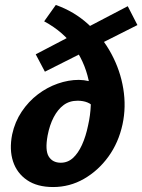

<svg xmlns="http://www.w3.org/2000/svg" viewBox="-20 -740 574 774"><path d="M194 14Q130 14 89 -14Q48 -42 32.5 -89.5Q17 -137 29 -198Q40 -249 67.5 -290Q95 -331 132.5 -359.5Q170 -388 213 -403Q256 -418 298 -418Q341 -417 368 -401Q395 -385 402 -357L361 -304Q350 -320 332.5 -327Q315 -334 293 -334Q260 -334 236.5 -316.5Q213 -299 196.5 -267.5Q180 -236 172 -194Q161 -134 176.5 -109Q192 -84 225 -84Q253 -84 274 -103Q295 -122 310.5 -156Q326 -190 335 -234Q354 -317 341 -397Q328 -477 283 -544Q238 -611 158 -654L205 -720Q279 -694 336 -642Q393 -590 429 -523Q465 -456 477 -382.5Q489 -309 474 -239Q458 -165 417 -108.5Q376 -52 318.5 -19Q261 14 194 14ZM161 -451 124 -521 495 -715 534 -639Z"/></svg>

Font: Ysabeau Infant ExtraBold
Style: Italic
Weight: 800
Italic angle: -12°
Designer: Christian Thalmann (Catharsis Fonts)
Version: Version 2.001;gftools[0.9.30]; featfreeze: ss01,ss02,lnum